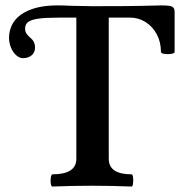

<svg xmlns="http://www.w3.org/2000/svg" viewBox="-20 -683 676 706"><path d="M172.9 -42Q260.7 -42 260.7 -99.1V-618.2H196.3Q147 -618.2 120.4 -614.3Q93.8 -610.4 83 -601.8Q72.3 -593.3 72.3 -577.6Q72.3 -567.4 76.9 -560.1Q81.5 -552.7 93.8 -542Q101.1 -536.1 105 -527.6Q108.9 -519 108.9 -509.3Q108.9 -489.7 96.2 -479.5Q83.5 -469.2 64.9 -469.2Q51.8 -469.2 39.8 -479.7Q27.8 -490.2 20.5 -507.6Q13.2 -524.9 13.2 -544.9Q13.2 -567.9 23.2 -589.6Q33.2 -611.3 54.7 -627.4Q69.3 -638.2 88.9 -646.2Q108.4 -654.3 134 -658.7Q159.7 -663.1 191.4 -663.1Q216.8 -663.1 244.6 -661.6Q310.5 -660.2 320.3 -660.2Q402.3 -660.2 443.8 -660.6Q475.6 -661.1 507.3 -661.6Q539.1 -662.1 570.8 -663.1Q592.3 -663.1 602.5 -661.6Q612.8 -660.2 617.4 -655Q622.1 -649.9 622.1 -638.2V-492.2Q622.1 -486.8 609.4 -484.9Q596.7 -482.9 584.2 -484.9Q571.8 -486.8 571.8 -492.2Q571.8 -528.3 556.4 -557.1Q541 -585.9 514.9 -602.1Q488.8 -618.2 459 -618.2H379.9V-99.1Q379.9 -42 463.9 -42Q467.8 -42 469.2 -30.8Q470.7 -19.5 469.2 -8.3Q467.8 2.9 463.9 2.9Q391.6 0 318.4 0Q245.6 0 172.9 2.9Q168.5 2.9 166.7 -8.3Q165 -19.5 167 -30.8Q168.9 -42 172.9 -42Z"/></svg>

Font: Junicode Two Beta VF
Style: Regular
Weight: 400
Designer: Peter S. Baker
Foundry: Briery Creek Software
Version: Version 1.031 beta; ttfautohint (v1.8.1.43-b0c9)